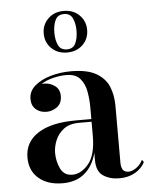

<svg xmlns="http://www.w3.org/2000/svg" viewBox="-53 -774 652 828"><g transform="rotate(-5 273.0 -360.0)"><path d="M159.5 -640Q159.5 -678 185.8 -704Q212 -730 253.5 -730Q295 -730 321.2 -704Q347.5 -678 347.5 -640Q347.5 -601.5 321.2 -575.8Q295 -550 253.5 -550Q212 -550 185.8 -575.8Q159.5 -601.5 159.5 -640ZM205.5 -640Q205.5 -608 216 -585.8Q226.5 -563.5 253.5 -563.5Q280.5 -563.5 291 -585.8Q301.5 -608 301.5 -640Q301.5 -672 291 -694.2Q280.5 -716.5 253.5 -716.5Q226.5 -716.5 216 -694.2Q205.5 -672 205.5 -640ZM264.5 -255H332V-304.5Q332 -340.5 325.8 -374.8Q319.5 -409 300 -431.2Q280.5 -453.5 240.5 -453.5Q213.5 -453.5 183.5 -446.2Q153.5 -439 131.5 -424Q137 -425 142.5 -425Q168.5 -425 189 -409.8Q209.5 -394.5 209.5 -366Q209.5 -334 188.5 -318.5Q167.5 -303 142.5 -303Q115 -303 96.5 -319Q78 -335 78 -364Q78 -397.5 105 -420.8Q132 -444 174 -456Q216 -468 261.5 -468Q333 -468 372 -445Q411 -422 425.8 -384.8Q440.5 -347.5 440.5 -304.5V-55.5Q440.5 -38.5 447.2 -26.8Q454 -15 473.5 -15Q487.5 -15 505.5 -27.2Q523.5 -39.5 534 -61L541.5 -50.5Q527.5 -23 498.5 -6.5Q469.5 10 430.5 10Q390 10 361 -9Q332 -28 332 -77.5V-109Q318 -53.5 281 -21.8Q244 10 185.5 10Q120.5 10 81.8 -23.2Q43 -56.5 43 -113.5Q43 -180.5 100.5 -217.8Q158 -255 264.5 -255ZM230 -23Q268.5 -23 300.2 -61.5Q332 -100 332 -182V-243.5H277.5Q236 -243.5 211 -224.2Q186 -205 174.8 -177.2Q163.5 -149.5 163.5 -123Q163.5 -86.5 178.8 -54.8Q194 -23 230 -23Z"/></g></svg>

Font: Bodoni* 16 Medium
Style: Regular
Weight: 500
Version: Version 2.2